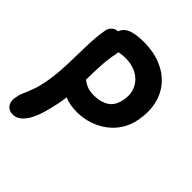

<svg xmlns="http://www.w3.org/2000/svg" viewBox="-231 -642 1032 1032"><g transform="rotate(45 285.0 -126.5)"><path d="M273 8Q217 8 177 -10.5Q137 -29 117.5 -59Q98 -89 105 -123Q108 -139 121 -151.5Q134 -164 149 -164Q163 -164 174 -157.5Q185 -151 197 -142Q209 -133 228 -126.5Q247 -120 277 -120Q325 -120 359.5 -141.5Q394 -163 404 -215Q412 -253 403.5 -283.5Q395 -314 374 -336.5Q353 -359 322 -371Q291 -383 253 -383Q235 -383 216 -379.5Q197 -376 174 -376Q157 -376 143 -385Q129 -394 122 -409Q115 -424 119 -441Q127 -481 162 -497.5Q197 -514 263 -514Q334 -514 391 -491Q448 -468 485.5 -425.5Q523 -383 536.5 -324Q550 -265 536 -194Q527 -148 503.5 -111Q480 -74 444.5 -47.5Q409 -21 365.5 -6.5Q322 8 273 8ZM38 261Q20 261 6.5 252Q-7 243 -13.5 225.5Q-20 208 -14 182Q-11 163 -4.5 147.5Q2 132 9 115.5Q16 99 24 76Q32 53 39 19Q50 -37 53.5 -89.5Q57 -142 57.5 -194Q58 -246 60 -298.5Q62 -351 71 -406Q73 -422 81 -433Q89 -444 100.5 -450Q112 -456 127 -456Q151 -456 170 -444Q189 -432 198.5 -412.5Q208 -393 203 -368Q191 -310 188.5 -257.5Q186 -205 185.5 -156Q185 -107 183 -57Q181 -7 170 46Q161 89 150 127.5Q139 166 123 196Q107 226 86 243.5Q65 261 38 261Z"/></g></svg>

Font: Shantell Sans SemiBold
Style: Italic
Weight: 600
Italic angle: -11°
Designer: Stephen Nixon, Anya Danilova, Shantell Martin
Foundry: Arrow Type
Version: Version 1.011;[c5ecc13dd]